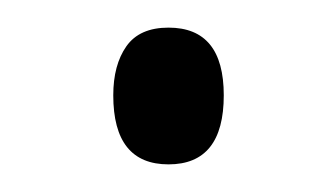

<svg xmlns="http://www.w3.org/2000/svg" viewBox="-20 -479 243 139"><path d="M62 -410Q62 -432 71.5 -445.5Q81 -459 102 -459Q142 -459 142 -410Q142 -360 102 -360Q62 -360 62 -410Z"/></svg>

Font: Noto Sans Malayalam UI ExtraCondensed Light
Style: Regular
Weight: 300
Width: 2
Designer: Jelle Bosma - Monotype Design Team
Foundry: Monotype Imaging Inc.
Version: Version 2.104; ttfautohint (v1.8.4.7-5d5b)